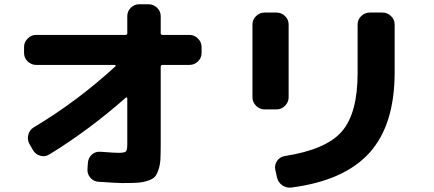

<svg xmlns="http://www.w3.org/2000/svg" viewBox="-20 -822 2040 902"><path d="M150 -517Q127 -517 110 -533.5Q93 -550 93 -573V-601Q93 -624 110 -641Q127 -658 150 -658H569Q578 -658 578 -666V-746Q578 -769 594.5 -785.5Q611 -802 634 -802H678Q701 -802 718 -785.5Q735 -769 735 -746V-666Q735 -658 744 -658H870Q893 -658 910 -641Q927 -624 927 -601V-573Q927 -550 910 -533.5Q893 -517 870 -517H744Q735 -517 735 -508V-144Q735 -99 733.5 -72.5Q732 -46 724 -23Q716 0 706 10Q696 20 673 27.5Q650 35 624 36.5Q598 38 553 38Q532 38 444 32Q420 31 404.5 13Q389 -5 391 -29L393 -58Q395 -81 412 -96Q429 -111 452 -109Q519 -104 537 -104Q565 -104 571.5 -110.5Q578 -117 578 -145V-361Q578 -363 575.5 -364Q573 -365 571 -363Q393 -207 211 -96Q191 -84 168.5 -90.5Q146 -97 135 -117L118 -146Q107 -166 113 -189Q119 -212 139 -224Q342 -345 523 -511Q525 -515 520 -517Z M1777 -763Q1800 -763 1817 -746.5Q1834 -730 1834 -707V-482Q1834 -235 1715.5 -104Q1597 27 1349 59Q1325 62 1305.5 48Q1286 34 1281 10L1273 -26Q1269 -48 1282 -66.5Q1295 -85 1318 -89Q1512 -119 1586 -204.5Q1660 -290 1660 -478V-707Q1660 -730 1677 -746.5Q1694 -763 1717 -763ZM1223 -308Q1200 -308 1183 -325Q1166 -342 1166 -365V-707Q1166 -730 1183 -746.5Q1200 -763 1223 -763H1279Q1302 -763 1319 -746.5Q1336 -730 1336 -707V-365Q1336 -342 1319 -325Q1302 -308 1279 -308Z"/></svg>

Font: Rounded Mplus 1c ExtraBold
Style: Regular
Weight: 800
Version: Version 1.059.20150529